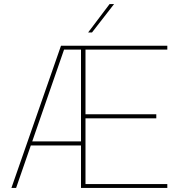

<svg xmlns="http://www.w3.org/2000/svg" viewBox="-20 -921 884 941"><path d="M279 -697H800V-678H399V-361H746V-341H399V-19H800V0H377V-208H131L59 0H36ZM377 -228V-678H294L138 -228ZM517 -901H539L431 -762H412Z"/></svg>

Font: Hanken Grotesk Thin
Style: Regular
Weight: 100
Designer: Alfredo Marco Pradil
Foundry: Hanken Design Co.
Version: Version 3.014